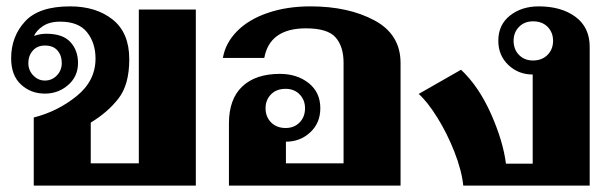

<svg xmlns="http://www.w3.org/2000/svg" viewBox="-20 -583 1927 603"><path d="M86 -214Q161 -233 220.5 -281Q280 -329 280 -399Q280 -448 253.5 -481.5Q227 -515 169 -515Q135 -515 114 -500.5Q93 -486 87 -470Q105 -477 126 -477Q177 -477 201 -451Q225 -425 225 -385Q225 -343 194 -316Q163 -289 121 -289Q77 -289 46 -317.5Q15 -346 15 -400Q15 -468 58.5 -515.5Q102 -563 200 -563Q282 -563 334 -521.5Q386 -480 386 -397Q386 -317 352 -273.5Q318 -230 265 -198V-70H416V-553H595V0H86ZM174 -385Q174 -409 160.5 -424.5Q147 -440 121 -440Q97 -440 83 -424Q69 -408 69 -385Q69 -362 84.5 -346Q100 -330 121 -330Q143 -330 158.5 -346Q174 -362 174 -385Z M699 -195Q699 -272 741 -311.5Q783 -351 859 -351Q913 -351 949.5 -322Q986 -293 986 -243Q986 -197 954.5 -167.5Q923 -138 878 -138V-70H1059V-386Q1059 -437 1034 -465.5Q1009 -494 941 -494Q827 -494 810 -401H680Q688 -448 724.5 -485Q761 -522 821 -542.5Q881 -563 955 -563Q1074 -563 1156 -519Q1238 -475 1238 -385V0H699ZM938 -243Q938 -269 921 -286.5Q904 -304 877 -304Q848 -304 831 -286.5Q814 -269 814 -243Q814 -216 831.5 -198.5Q849 -181 877 -181Q904 -181 921 -198.5Q938 -216 938 -243Z M1295 -288 1428 -364Q1484 -311 1522 -225.5Q1560 -140 1569 -69H1653V-349Q1608 -349 1576.5 -379Q1545 -409 1545 -455Q1545 -505 1581.5 -534Q1618 -563 1672 -563Q1743 -563 1787.5 -530Q1832 -497 1832 -436V0H1435Q1430 -48 1407 -106.5Q1384 -165 1353 -214.5Q1322 -264 1295 -288ZM1717 -455Q1717 -481 1700 -498.5Q1683 -516 1654 -516Q1627 -516 1610 -498.5Q1593 -481 1593 -455Q1593 -428 1610 -410.5Q1627 -393 1654 -393Q1682 -393 1699.5 -410.5Q1717 -428 1717 -455Z"/></svg>

Font: Taviraj Bold
Style: Regular
Weight: 700
Designer: Katatrad Team
Foundry: CadsonDemak
Version: Version 1.030